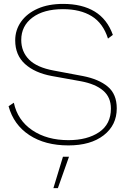

<svg xmlns="http://www.w3.org/2000/svg" viewBox="-20 -735 647 985"><path d="M304 -715Q401 -715 465.5 -676Q530 -637 559 -556L534 -537Q509 -616 450.5 -652Q392 -688 303 -688Q204 -688 146.5 -645Q89 -602 89 -530Q89 -470 129 -429.5Q169 -389 256 -373L405 -345Q487 -329 533 -290.5Q579 -252 579 -179Q579 -93 512 -41Q445 11 331 11Q211 11 130.5 -42Q50 -95 24 -190L51 -208Q70 -118 145.5 -67Q221 -16 331 -16Q428 -16 488.5 -57Q549 -98 549 -178Q549 -236 509.5 -270Q470 -304 396 -318L246 -345Q159 -361 108.5 -406.5Q58 -452 58 -528Q58 -581 88 -623.5Q118 -666 173 -690.5Q228 -715 304 -715ZM334 69 277 230H254L303 69Z"/></svg>

Font: Prodigy Sans ExtraLight
Style: Regular
Weight: 200
Designer: Wei Huang
Foundry: Wei Huang
Version: Version 1.003; ttfautohint (v1.8.3)